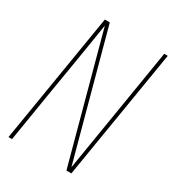

<svg xmlns="http://www.w3.org/2000/svg" viewBox="-178 -838 855 941"><g transform="rotate(30 250.0 -367.5)"><path d="M16 0 137 -735H165L357 -26Q374 -130 391 -233.5Q408 -337 425 -441L473 -735H493L372 0H344L152 -709Q135 -605 118.5 -501.5Q102 -398 84 -294L36 0Z"/></g></svg>

Font: Iosevka Term Curly Thin
Style: Italic
Weight: 100
Italic angle: -9°
Designer: Belleve Invis
Foundry: Belleve Invis
Version: Version 32.3.0